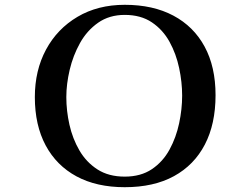

<svg xmlns="http://www.w3.org/2000/svg" viewBox="-20 -771 1040 799"><path d="M738 -373Q738 -429 725.5 -488Q713 -547 685.5 -597Q658 -647 612 -678Q566 -709 499 -709Q435 -709 388.5 -676.5Q342 -644 313 -592Q284 -540 270 -480.5Q256 -421 256 -367Q256 -310 269 -252Q282 -194 310.5 -145Q339 -96 385.5 -66Q432 -36 499 -36Q566 -36 612 -67Q658 -98 685.5 -148.5Q713 -199 725.5 -258Q738 -317 738 -373ZM877 -375Q877 -255 832.5 -169.5Q788 -84 704 -38Q620 8 499 8Q382 8 298.5 -37Q215 -82 170 -166Q125 -250 125 -367Q125 -478 171.5 -564.5Q218 -651 302.5 -701Q387 -751 499 -751Q617 -751 701.5 -706Q786 -661 831.5 -577Q877 -493 877 -375Z"/></svg>

Font: Kaisei Opti
Style: Bold
Weight: 700
Designer: Font-Kai, 金井和夫
Foundry: KAZUO KANAI
Version: Version 5.003